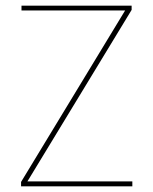

<svg xmlns="http://www.w3.org/2000/svg" viewBox="-20 -659 542 679"><path d="M448 -17.5V0H54.5V-15.5L422.5 -622H56V-639H445.5V-624L77 -17.5Z"/></svg>

Font: Anek Gurmukhi Thin
Style: Regular
Weight: 250
Designer: Sarang Kulkarni (Gurmukhi), Yesha Goshar (Latin)
Foundry: Ek Type
Version: Version 1.003